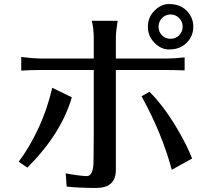

<svg xmlns="http://www.w3.org/2000/svg" viewBox="-20 -889 1040 949"><path d="M72.3 -89.8Q122.1 -154.3 167.5 -250Q212.9 -345.7 238.3 -455.1L335 -408.2Q283.2 -228.5 115.2 -60.5ZM85 -540V-607.4Q138.7 -600.6 178.7 -599.6H443.4V-704.1Q443.4 -747.1 433.6 -786.1H561.5Q552.7 -732.4 552.7 -703.1V-599.6H799.8Q842.8 -599.6 892.6 -605.5V-541Q846.7 -543 800.8 -543H552.7V-48.8Q552.7 40 455.1 40Q369.1 40 309.6 33.2L304.7 -32.2Q372.1 -19.5 409.2 -18.6Q442.4 -18.6 442.4 -95.7L443.4 -221.7V-543H179.7Q127.9 -543 85 -540ZM679.7 -413.1 718.8 -435.5Q798.8 -355.5 872.1 -224.6Q906.2 -164.1 929.7 -105.5L829.1 -49.8Q780.3 -230.5 679.7 -413.1ZM710.9 -756.8Q710.9 -803.7 743.7 -836.4Q776.4 -869.1 814.9 -869.1Q853.5 -869.1 879.4 -854Q905.3 -838.9 920.4 -813.5Q935.5 -788.1 935.5 -756.8Q935.5 -725.6 920.4 -700.2Q905.3 -674.8 879.4 -659.7Q853.5 -644.5 814.9 -644.5Q776.4 -644.5 743.7 -677.2Q710.9 -710 710.9 -756.8ZM763.7 -756.8Q763.7 -731.4 780.8 -714.4Q797.9 -697.3 823.2 -697.3Q848.6 -697.3 865.7 -714.8Q882.8 -732.4 882.8 -756.8Q882.8 -782.2 865.2 -799.8Q847.7 -817.4 823.2 -817.4Q797.9 -817.4 780.8 -799.8Q763.7 -782.2 763.7 -756.8Z"/></svg>

Font: GenEi LateGo v2
Style: Medium
Weight: 500
Designer: o_tamon (Modified)
Foundry: o_tamon / Adobe Systems Incorporated / FONT 910 / Philipp H. Poll
Version: Version 2.1;Original Version 1.004